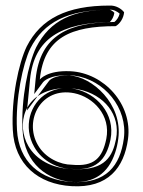

<svg xmlns="http://www.w3.org/2000/svg" viewBox="-20 -640 513 690"><path d="M26 -173C32 -50 117 22 237 29C369 37 426 -38 440 -140C457 -265 354 -378 233 -384C148 -388 123 -354 123 -354C138 -506 235 -546 396 -546C411 -555 424 -574 426 -596C416 -609 396 -621 374 -620C220 -620 127 -573 76 -473C47 -413 20 -286 26 -173ZM41 -174C35 -284 62 -410 89 -466C137 -560 223 -605 374 -605H375C389 -606 402 -598 410 -591C407 -578 399 -567 391 -561C229 -560 124 -515 108 -355L103 -302L135 -345C136 -346 157 -373 232 -369C237 -369 243 -369 248 -368C354 -354 440 -252 425 -142C412 -45 362 21 238 14C124 7 47 -59 41 -174ZM61 -173C67 -50 154 9 242 14C315 18 369 -15 394 -92C399 -107 403 -124 405 -141C422 -267 310 -365 229 -369C176 -371 158 -352 156 -349L77 -243L88 -355C103 -502 199 -557 375 -561C382 -568 389 -580 391 -594C386 -600 378 -604 374 -605C244 -605 160 -568 110 -470C82 -412 55 -285 61 -173ZM82 -115C38 -191 63 -308 195 -322C217 -324 240 -323 262 -319C355 -300 414 -227 397 -140C385 -80 359 -28 249 -32C244 -32 239 -33 234 -33C168 -35 110 -66 82 -115ZM103 -112C133 -58 193 -33 237 -33C325 -25 362 -66 377 -138C396 -233 324 -305 250 -320C212 -328 178 -321 151 -306C86 -269 63 -182 103 -112ZM116 -119C65 -208 128 -329 247 -305C315 -291 379 -226 362 -141C348 -73 319 -40 238 -48C198 -48 143 -71 116 -119Z"/></svg>

Font: Snowfall
Style: Eco
Weight: 400
Designer: Jasper
Foundry: Cannot Into Space Fonts
Version: Version 0.9